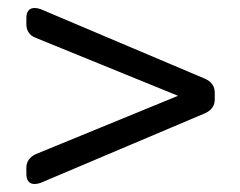

<svg xmlns="http://www.w3.org/2000/svg" viewBox="-20 -467 600 481"><path d="M518 -235V-218Q518 -194 493 -183L82 -9Q74 -6 67 -6Q46 -6 46 -32V-46Q46 -70 70 -81L426 -227L70 -372Q46 -381 46 -407V-421Q46 -447 67 -447Q74 -447 82 -444L493 -270Q518 -259 518 -235Z"/></svg>

Font: mmAsap
Style: Regular
Weight: 400
Designer: Pablo Cosgaya
Foundry: Omnibus-Type
Version: Version 1.001